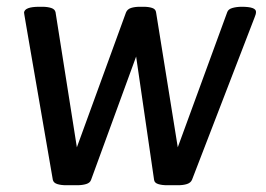

<svg xmlns="http://www.w3.org/2000/svg" viewBox="-20 -545 787 567"><path d="M694 -525Q736 -525 736 -510Q736 -503 732 -494L547 -14Q543 -5 532 -1.5Q521 2 506 2H473Q458 2 447 -1.5Q436 -5 435 -14L382 -378L249 -14Q246 -5 234.5 -1.5Q223 2 208 2H175Q160 2 149 -1.5Q138 -5 136 -14Q111 -159 95 -251.5Q79 -344 70 -396Q61 -448 57 -471.5Q53 -495 52 -501Q51 -507 51 -508Q53 -525 96 -525H105Q120 -525 131 -521.5Q142 -518 144 -509L207 -110L352 -508Q356 -518 367 -521.5Q378 -525 393 -525H404Q419 -525 429.5 -521.5Q440 -518 441 -508L505 -110L651 -509Q654 -518 666.5 -521.5Q679 -525 694 -525Z"/></svg>

Font: Asap VF Beta
Style: Italic
Weight: 400
Italic angle: -6°
Designer: Pablo Cosgaya
Foundry: Pablo Cosgaya
Version: Version 1.007